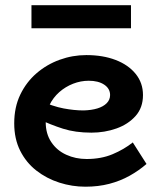

<svg xmlns="http://www.w3.org/2000/svg" viewBox="-20 -691 604 725"><path d="M302.5 14Q252.2 14 204.1 -1.4Q156 -16.8 117.2 -47Q78.5 -77.3 56.1 -122.1Q33.7 -166.8 33.7 -225.4Q33.7 -286 56.5 -333.5Q79.2 -380.9 117.9 -414.3Q156.6 -447.7 205.2 -465.3Q253.8 -483 306 -483Q368.7 -483 416.8 -464.5Q464.8 -446 492.3 -412Q519.9 -377.9 519.9 -332.1Q519.9 -284.5 492 -253.1Q464.1 -221.7 419.7 -205.9Q375.3 -190.1 325.2 -190.1Q264.5 -190.1 217.9 -205Q171.3 -219.9 125.9 -241.5L125.6 -313.4Q179.5 -289.1 220.1 -281.6Q260.6 -274 295.3 -274Q325.4 -274.8 347.8 -281.6Q370.1 -288.4 382.9 -301.3Q395.7 -314.2 395.7 -332.1Q395.7 -356.5 373.5 -371.3Q351.3 -386.1 315.2 -386.1Q284.9 -386.1 256.1 -374.9Q227.3 -363.7 203.9 -343.2Q180.6 -322.6 166.6 -294Q152.6 -265.5 152.6 -230Q152.6 -185.6 173.8 -154.2Q194.9 -122.7 230.2 -106.7Q265.4 -90.6 307.1 -90.6Q362.1 -90.6 405.1 -108.7Q448.2 -126.8 481.4 -153.2L533.2 -71.9Q504.3 -46.8 469.4 -27.3Q434.5 -7.8 393 3.1Q351.4 14 302.5 14ZM474.6 -671.4V-584.2H98.8V-671.4Z"/></svg>

Font: BioRhyme ExtraBold
Style: Regular
Weight: 800
Designer: Aoife Mooney
Foundry: Aoife Mooney Type
Version: Version 1.600;gftools[0.9.33]